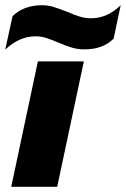

<svg xmlns="http://www.w3.org/2000/svg" viewBox="-48 -715 482 735"><path d="M0 -653Q43 -695 113 -695Q135 -695 155 -689Q175 -683 209 -670Q236 -658 257 -651.5Q278 -645 300 -645Q363 -645 414 -695L387 -567Q346 -526 275 -526Q250 -526 228 -532.5Q206 -539 175 -552Q147 -564 128 -570Q109 -576 88 -576Q26 -576 -28 -525ZM97 -480H273L171 0H-5Z"/></svg>

Font: Prompt Bold
Style: Bold Italic
Weight: 700
Italic angle: -12°
Designer: Katatrad Team
Foundry: CadsonDemak
Version: Version 1.000